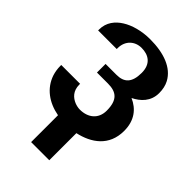

<svg xmlns="http://www.w3.org/2000/svg" viewBox="-275 -826 1167 1167"><g transform="rotate(45 308.0 -243.0)"><path d="M26 -220C26 -194 30 -170 37 -148C65 -65 136 -14 228 3V234H384V1C488 -22 580 -84 580 -214C580 -303 536 -358 470 -387C521 -412 568 -455 568 -527C568 -558 562 -587 549 -611C509 -686 416 -720 298 -720C225 -720 159 -701 115 -673C72 -646 36 -604 36 -542V-534H196V-542C196 -606 241 -646 298 -646C358 -646 406 -616 406 -539C406 -454 370 -422 306 -422H212V-348H306C378 -348 418 -319 418 -226C418 -154 366 -115 298 -115C282 -115 266 -119 253 -124C219 -138 188 -166 188 -220V-227H26Z"/></g></svg>

Font: Aerodynamic
Style: Bd
Weight: 500
Designer: Google
Version: Version 2.000980; 2014